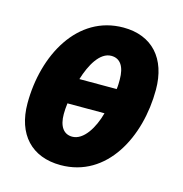

<svg xmlns="http://www.w3.org/2000/svg" viewBox="-89 -640 695 731"><g transform="rotate(15 258.5 -274.0)"><path d="M213 10C395 10 490 -174 490 -361C490 -484 423 -558 310 -558C129 -558 31 -375 31 -185C31 -63 99 10 213 10ZM198 -325C216 -384 248 -442 293 -442C329 -442 347 -413 347 -363C347 -352 347 -338 345 -325ZM228 -106C194 -106 175 -133 175 -181C175 -193 176 -209 178 -224H324C308 -164 273 -106 228 -106Z"/></g></svg>

Font: Noto Sans Display SemiCondensed Extra
Style: Italic
Weight: 800
Width: 4
Italic angle: -12°
Designer: Monotype Design Team
Foundry: Monotype Imaging Inc.
Version: Version 1.900